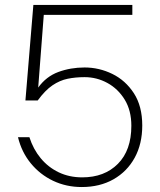

<svg xmlns="http://www.w3.org/2000/svg" viewBox="-20 -743 646 774"><path d="M309.5 11Q247 11 194 -14.2Q141 -39.5 104 -84.8Q67 -130 52.5 -190H98.5Q114 -141.5 144.2 -105Q174.5 -68.5 217 -48.2Q259.5 -28 311.5 -28Q401 -28 455.2 -82.5Q509.5 -137 509.5 -236Q509.5 -297.5 482.8 -341.2Q456 -385 413 -408.5Q370 -432 321 -432Q284.5 -432 252.8 -425.5Q221 -419 191.5 -399Q162 -379 132 -338Q132 -338 132 -338Q132 -338 132 -338H82.5L114.5 -723H513.5V-683H156.5L134 -390Q166 -434.5 215.2 -452.8Q264.5 -471 321 -471Q379.5 -471 432.8 -445Q486 -419 519.8 -367Q553.5 -315 553.5 -237Q553.5 -163 523 -107.2Q492.5 -51.5 437.5 -20.2Q382.5 11 309.5 11Z"/></svg>

Font: Public Sans Thin Thin
Style: Regular
Weight: 250
Version: Version 2.001